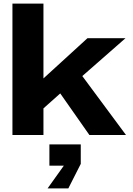

<svg xmlns="http://www.w3.org/2000/svg" viewBox="-20 -749 736 1065"><path d="M49 0V-729H221V0ZM476 0 300 -251 427 -340 679 0ZM210 -138V-304L465 -537H676L376 -274L366 -277ZM244 296 334 170H254V52H428V160L359 296Z"/></svg>

Font: Hubot Sans SemiExpanded
Style: Bold
Weight: 700
Width: 6
Designer: Deni Anggara
Foundry: GitHub, Inc., Subsidiary of Microsoft Corporation
Version: Version 2.000